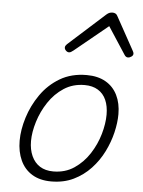

<svg xmlns="http://www.w3.org/2000/svg" viewBox="-58 -883 705 947"><g transform="rotate(5 294.5 -409.0)"><path d="M231 19Q175 19 136.5 -4.5Q98 -28 78.5 -70.5Q59 -113 59 -168Q59 -222 78 -283Q97 -344 134.5 -398Q172 -452 228.5 -485.5Q285 -519 361 -519Q416 -519 454.5 -497Q493 -475 513 -434.5Q533 -394 533 -340Q533 -298 521.5 -249.5Q510 -201 486.5 -153.5Q463 -106 426.5 -67Q390 -28 341.5 -4.5Q293 19 231 19ZM237 -31Q296 -31 340.5 -61Q385 -91 415 -137.5Q445 -184 460 -236Q475 -288 475 -333Q475 -375 461.5 -405.5Q448 -436 421 -452.5Q394 -469 355 -469Q297 -469 252.5 -440Q208 -411 177.5 -365Q147 -319 131 -267Q115 -215 115 -171Q115 -129 129.5 -97Q144 -65 171 -48Q198 -31 237 -31ZM263 -623Q255 -623 248 -630Q241 -637 241 -645Q241 -650 243.5 -654Q246 -658 250 -662L431 -825Q439 -832 446 -834.5Q453 -837 461 -837Q468 -837 474.5 -834Q481 -831 485 -823L575 -660Q578 -655 579.5 -651Q581 -647 581 -644Q581 -635 572 -629Q563 -623 556 -623Q550 -623 545.5 -626Q541 -629 538 -634L450 -769L285 -634Q278 -629 273.5 -626Q269 -623 263 -623Z"/></g></svg>

Font: Playwrite US Trad ExtraLight
Style: Regular
Weight: 250
Designer: Veronika Burian, José Scaglione
Foundry: TypeTogether
Version: Version 1.003